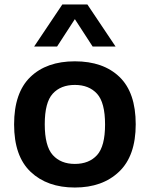

<svg xmlns="http://www.w3.org/2000/svg" viewBox="-20 -828 670 858"><path d="M314.5 10Q191 10 117 -60Q43 -130 43 -272Q43 -413.5 115.5 -483.8Q188 -554 314.5 -554Q441.5 -554 514 -484.2Q586.5 -414.5 586.5 -272.5Q586.5 -131.5 512.2 -60.8Q438 10 314.5 10ZM314.5 -95.5Q378 -95.5 413.8 -135Q449.5 -174.5 449.5 -271.5Q449.5 -370 413.5 -409.2Q377.5 -448.5 314.5 -448.5Q251.5 -448.5 215.8 -409.5Q180 -370.5 180 -273Q180 -175 215.8 -135.2Q251.5 -95.5 314.5 -95.5ZM132.5 -620 258.5 -808H370.5L496.5 -620H394L314.5 -742.5L235 -620Z"/></svg>

Font: Encode Sans SemiExpanded SemiExpanded SemiBold
Style: Regular
Weight: 600
Width: 6
Designer: Multiple Designers
Foundry: Impallari Type
Version: Version 3.000; ttfautohint (v1.8.3) -l 8 -r 50 -G 200 -x 14 